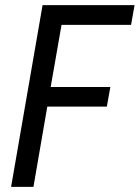

<svg xmlns="http://www.w3.org/2000/svg" viewBox="-20 -731 546 751"><path d="M397.9 -314H165L110.8 0H23.4L146.5 -710.9H506.3L492.7 -633.8H220.7L178.2 -390.6H411.6Z"/></svg>

Font: MAUL Condensed Italic
Style: Condenced Regular Italic
Weight: 400
Italic angle: -12°
Designer: MAUL
Version: Version 1.0; 2020; ttfautohint (v1.8.3)